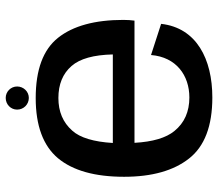

<svg xmlns="http://www.w3.org/2000/svg" viewBox="-65 -675 746 656"><g transform="rotate(-90 308.0 -347.0)"><path d="M303 5.5C434 5.5 541 -48.5 554.5 -169.5L448 -204C441 -117.5 378 -73 303 -73C254.5 -73 216 -90 188.5 -124C165 -152.5 151.5 -198 148 -260.5H565.5C567 -271.5 568 -284 568 -298.5C568 -396 547.5 -470.5 507 -521.5C466.5 -572.5 398 -598 301 -598C206.5 -598 138 -572.5 95.5 -522C53 -471 32 -395.5 32 -296C32 -200.5 53 -126.5 94.5 -74C136 -21 205.5 5.5 303 5.5ZM147.5 -334.5C151.5 -400 165.5 -446.5 189.5 -473C217.5 -505 255 -520.5 301 -520.5C348 -520.5 384.5 -505.5 410.5 -475.5C435.5 -447 448.5 -400 450 -334.5ZM301.5 -621.5C323 -621.5 340.5 -639.5 340.5 -661.5C340.5 -683 323 -700.5 301.5 -700.5C279 -700.5 261.5 -683 261.5 -661.5C261.5 -639 279.5 -621.5 301.5 -621.5Z"/></g></svg>

Font: Anybody Medium
Style: Regular
Weight: 500
Designer: Tyler Finck
Foundry: Etcetera Type Company
Version: Version 1.110